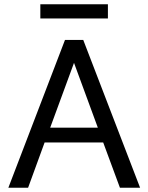

<svg xmlns="http://www.w3.org/2000/svg" viewBox="-20 -875 692 895"><path d="M19 0ZM461 -211H188L111 0H19L283 -689H368L633 0H539ZM436 -280 325 -582 214 -280ZM168 -855H483V-789H168Z"/></svg>

Font: Martel Sans
Style: Regular
Weight: 400
Designer: Dan Reynolds and Mathieu Réguer
Foundry: Dan Reynolds and Mathieu Réguer
Version: Version 1.002; ttfautohint (v1.1) -l 5 -r 5 -G 72 -x 0 -D la